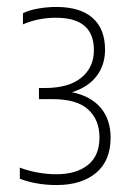

<svg xmlns="http://www.w3.org/2000/svg" viewBox="-20 -458 380 552"><path d="M143 74Q85 74 37 56V24Q62.5 33.5 89.5 38.2Q116.5 43 142 43Q199 43 232.5 16.5Q266 -10 266 -63Q266 -113.5 233.5 -143.2Q201 -173 131 -173H92V-205H109Q178 -205 214 -234.8Q250 -264.5 250 -314Q250 -407 141 -407Q90 -407 46 -388V-420Q64 -429 90.2 -433.5Q116.5 -438 142 -438Q210.5 -438 246.2 -406.5Q282 -375 282 -315Q282 -271 257.5 -239Q233 -207 187 -193Q241.5 -181.5 269.8 -147.8Q298 -114 298 -62Q298 4 256.2 39Q214.5 74 143 74Z"/></svg>

Font: Encode Sans Condensed Thin
Style: Regular
Weight: 100
Width: 3
Designer: Multiple Designers
Foundry: Impallari Type
Version: Version 3.000; ttfautohint (v1.8.3) -l 8 -r 50 -G 200 -x 14 